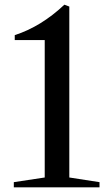

<svg xmlns="http://www.w3.org/2000/svg" viewBox="-20 -800 460 820"><path d="M255 -780 276 -772V-42L405 -22V0H39V-22L171 -42V-629H43V-650Q155 -686 255 -780Z"/></svg>

Font: Libre Caslon Text
Style: Regular
Weight: 400
Designer: Pablo Impallari, Rodrigo Fuenzalida
Foundry: Pablo Impallari, Rodrigo Fuenzalida
Version: Version 1.002